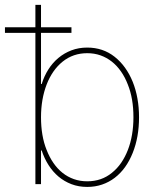

<svg xmlns="http://www.w3.org/2000/svg" viewBox="-30 -747 648 779"><path d="M-9.9 -613.6V-636.4H113.6V-727.3H136.4V-636.4H259.9V-613.6H136.4V-406.2H139.2Q149.1 -438.2 166.2 -465.2Q183.2 -492.2 206.9 -511.9Q230.5 -531.6 259.9 -542.8Q289.4 -554 323.9 -554Q387.8 -554 435 -516.7Q458.5 -498.2 476.9 -472.7Q495.4 -447.1 508.2 -415.7Q521 -384.2 527.5 -347.8Q534.1 -311.4 534.1 -271.3Q534.1 -190.7 508.5 -126.8Q495.7 -94.8 477.5 -69.2Q459.2 -43.7 435.7 -25.7Q412.3 -7.8 384.2 1.8Q356.2 11.4 323.9 11.4Q289.1 11.4 259.8 0.2Q230.5 -11 207.2 -30.7Q183.9 -50.4 166.7 -77.6Q149.5 -104.8 139.2 -136.4H136.4V0H113.6V-613.6ZM136.4 -271.3Q136.4 -195 159.1 -138.8Q170.5 -109.4 186.8 -85.8Q203.1 -62.1 223.9 -45.6Q244.7 -29.1 269.9 -20.2Q295.1 -11.4 323.9 -11.4Q382.1 -11.4 424 -45.8Q445.3 -62.9 461.5 -86.3Q477.6 -109.7 488.8 -138.5Q500 -167.3 505.7 -200.8Q511.4 -234.4 511.4 -271.3Q511.4 -347.7 488.6 -404.1Q477.3 -433.6 460.9 -457Q444.6 -480.5 423.7 -497Q402.7 -513.5 377.7 -522.4Q352.6 -531.2 323.9 -531.2Q267 -531.2 224.4 -497.2Q203.1 -480.1 186.8 -456.7Q170.5 -433.2 159.3 -404.3Q148.1 -375.4 142.2 -341.8Q136.4 -308.2 136.4 -271.3Z"/></svg>

Font: Inter P Thin
Style: Regular
Weight: 100
Designer: Rasmus Andersson
Foundry: rsms
Version: Version 3.018;git-588b23468